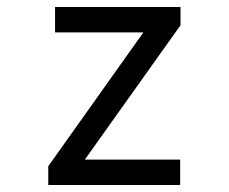

<svg xmlns="http://www.w3.org/2000/svg" viewBox="-20 -531 656 551"><path d="M118.5 0V-54L391.5 -438H138V-511H498V-458.5L223.5 -73H497V0Z"/></svg>

Font: Overpass Mono Light
Style: Regular
Weight: 400
Monospace: yes
Version: Version 4.000